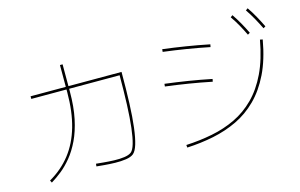

<svg xmlns="http://www.w3.org/2000/svg" viewBox="-104 -1114 2207 1411"><g transform="rotate(-15 1000.0 -409.0)"><path d="M484 -11 486 -31Q506 -29 543 -25.5Q580 -22 622 -20.5Q664 -19 699.5 -24Q735 -29 753 -43Q771 -57 784 -101.5Q797 -146 805.5 -218.5Q814 -291 818 -390.5Q822 -490 822 -614H150V-634H842Q842 -501 838 -396Q834 -291 824.5 -214.5Q815 -138 800.5 -91Q786 -44 765 -27Q745 -11 707 -5.5Q669 0 625 -1Q581 -2 542.5 -5.5Q504 -9 484 -11ZM137 19 128 1Q224 -54 288.5 -136.5Q353 -219 385.5 -332.5Q418 -446 418 -593V-800H438V-593Q438 -477 419 -387.5Q400 -298 368 -231.5Q336 -165 296.5 -117Q257 -69 216 -36.5Q175 -4 137 19Z M1525 -661 1521 -641Q1433 -659 1346.5 -673Q1260 -687 1172 -698L1174 -718Q1262 -707 1349.5 -693Q1437 -679 1525 -661ZM1475 -411 1471 -391Q1383 -409 1296.5 -423Q1210 -437 1122 -448L1124 -468Q1212 -457 1299.5 -443Q1387 -429 1475 -411ZM1165 28 1163 8Q1267 3 1363 -16Q1459 -35 1542.5 -75Q1626 -115 1694 -183Q1762 -251 1811 -353Q1860 -455 1886 -600L1906 -596Q1880 -448 1829 -343.5Q1778 -239 1707.5 -169Q1637 -99 1551 -58Q1465 -17 1367.5 3Q1270 23 1165 28ZM1810 -658Q1791 -698 1769 -737.5Q1747 -777 1721 -814L1737 -826Q1763 -788 1785.5 -748Q1808 -708 1827 -668ZM1933 -674Q1913 -715 1890.5 -755.5Q1868 -796 1842 -834L1858 -846Q1885 -807 1907.5 -766Q1930 -725 1950 -684Z"/></g></svg>

Font: Murecho Thin Thin
Style: Regular
Weight: 250
Version: Version 1.010